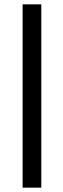

<svg xmlns="http://www.w3.org/2000/svg" viewBox="-20 -731 292 883"><path d="M170 132V-711H84V132Z"/></svg>

Font: Asimov
Style: Regular
Weight: 500
Designer: Google
Version: Version 2.000980; 2014